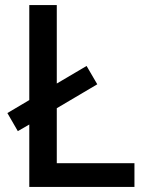

<svg xmlns="http://www.w3.org/2000/svg" viewBox="-20 -734 576 754"><path d="M95 0V-245L50 -219L9 -290L95 -341V-714H203V-406L320 -475L362 -403L203 -309V-93H508V0Z"/></svg>

Font: Noto Sans Tangsa Medium
Style: Regular
Weight: 500
Version: Version 1.504